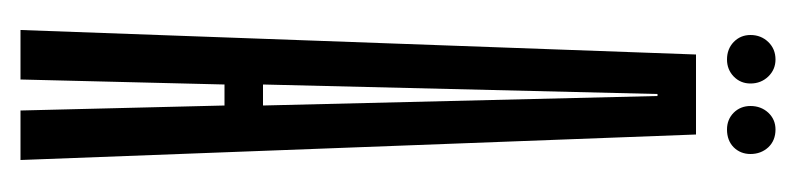

<svg xmlns="http://www.w3.org/2000/svg" viewBox="-322 -474 795 192"><g transform="rotate(90 76.0 -377.5)"><path d="M9.5 0H59L64 -204H85L90 0H139.5L114 -675.5H34ZM64 -242.5 73.5 -637H75.5L85 -242.5ZM39 -706.5Q49 -706.5 56 -713.2Q63 -720 63 -730Q63 -740.5 56 -747.8Q49 -755 39 -755Q28.5 -755 21.5 -747.8Q14.5 -740.5 14.5 -730Q14.5 -720 21.5 -713.2Q28.5 -706.5 39 -706.5ZM109 -706.5Q120 -706.5 126.8 -713.2Q133.5 -720 133.5 -730Q133.5 -740.5 126.8 -747.8Q120 -755 109 -755Q99 -755 92.2 -747.8Q85.5 -740.5 85.5 -730Q85.5 -720 92.2 -713.2Q99 -706.5 109 -706.5Z"/></g></svg>

Font: Anybody UltraCondensed Light
Style: Regular
Weight: 300
Width: 1
Version: Version 1.113;gftools[0.9.25]